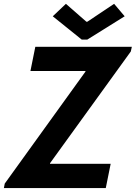

<svg xmlns="http://www.w3.org/2000/svg" viewBox="-32 -958 692 978"><path d="M-7.8 -22.9 403.3 -593.3V-596.2H123L147.9 -719.7H639.6L634.3 -695.8L222.7 -126.5V-123.5H531.7L506.8 0H-12.2ZM236.8 -875 303.7 -938.5 408.2 -847.2H412.6L549.3 -938.5L603 -875L412.6 -756.3H384.3Z"/></svg>

Font: Reddit Sans Fudge
Style: Bold
Weight: 700
Italic angle: -11.25°
Designer: Stephen Hutchings
Version: Version 1.013